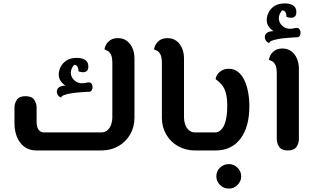

<svg xmlns="http://www.w3.org/2000/svg" viewBox="-20 -884 1826 1128"><path d="M195 0Q151 0 122 -22.5Q93 -45 79 -81Q65 -117 65 -160V-253Q65 -276 79 -297.5Q93 -319 130 -319Q167 -319 181 -297.5Q195 -276 195 -253V-170Q195 -138 206.5 -122Q218 -106 238 -106H574Q597 -106 611.5 -119Q626 -132 633 -152.5Q640 -173 640 -193V-513Q640 -549 631 -565Q622 -581 611 -586Q600 -591 594 -594Q594 -603 601.5 -618.5Q609 -634 626.5 -647Q644 -660 673 -660Q703 -660 724.5 -644.5Q746 -629 758 -602Q770 -575 770 -540V-193Q770 -138 744.5 -94Q719 -50 675 -25Q631 0 574 0ZM340 -311Q328 -314 320.5 -325Q313 -336 314 -349Q315 -362 327 -371.5Q339 -381 366 -381Q353 -387 339 -404.5Q325 -422 325 -447Q325 -468 336 -490.5Q347 -513 370.5 -528.5Q394 -544 432 -544Q452 -544 467 -538.5Q482 -533 490.5 -522Q499 -511 499 -493Q499 -474 489.5 -466.5Q480 -459 467 -459.5Q454 -460 441 -465Q442 -477 436.5 -490Q431 -503 415 -503Q409 -496 402.5 -483.5Q396 -471 396 -457Q396 -442 404 -428Q412 -414 427 -404.5Q442 -395 462 -395Q474 -395 484 -397.5Q494 -400 501 -400Q516 -400 521 -386.5Q526 -373 521.5 -359.5Q517 -346 505 -345Q501 -345 483 -344Q465 -343 441 -341Q417 -339 394 -335Q371 -331 355.5 -325Q340 -319 340 -311Z M1127 0Q1071 0 1026.5 -25Q982 -50 956.5 -94Q931 -138 931 -193V-513Q931 -549 922 -565Q913 -581 902 -586Q891 -591 885 -594Q885 -602 892.5 -618Q900 -634 917.5 -647Q935 -660 965 -660Q994 -660 1015.5 -644.5Q1037 -629 1049 -602Q1061 -575 1061 -540V-193Q1061 -173 1068 -152.5Q1075 -132 1090 -119Q1105 -106 1127 -106H1154V0ZM1154 0V-106Q1165 -106 1169.5 -91.5Q1174 -77 1174 -53Q1174 -29 1169.5 -14.5Q1165 0 1154 0Z M1154 0V-106H1246Q1257 -106 1267 -112Q1277 -118 1286 -129.5Q1295 -141 1301.5 -159.5Q1308 -178 1311.5 -203.5Q1315 -229 1315 -261Q1315 -310 1306.5 -339Q1298 -368 1283 -386Q1268 -404 1247 -419Q1247 -430 1255.5 -444Q1264 -458 1281.5 -469Q1299 -480 1324 -480Q1355 -480 1378 -462Q1401 -444 1415.5 -413.5Q1430 -383 1437.5 -343.5Q1445 -304 1445 -260Q1445 -139 1393 -69.5Q1341 0 1246 0ZM1154 0Q1144 0 1139 -14.5Q1134 -29 1134 -53Q1134 -77 1139 -91.5Q1144 -106 1154 -106ZM1325.4 224Q1294 224 1272.5 202.6Q1251 181.2 1251 152.2Q1251 122 1272.4 101Q1293.7 80 1325.1 80Q1354 80 1375.5 101.2Q1397 122.4 1397 152.3Q1397 181 1375.6 202.5Q1354.3 224 1325.4 224Z M1671 0Q1634 0 1620 -21.5Q1606 -43 1606 -68V-452Q1606 -488 1597 -504Q1588 -520 1577 -525Q1566 -530 1560 -533Q1560 -541 1567.5 -557Q1575 -573 1592.5 -586Q1610 -599 1640 -599Q1669 -599 1690.5 -583.5Q1712 -568 1724 -541Q1736 -514 1736 -479V-66Q1736 -43 1722 -21.5Q1708 0 1671 0ZM1562 -631Q1550 -634 1542.5 -645Q1535 -656 1536 -669Q1537 -682 1549 -691.5Q1561 -701 1588 -701Q1575 -707 1561 -724.5Q1547 -742 1547 -767Q1547 -788 1558 -810.5Q1569 -833 1592.5 -848.5Q1616 -864 1654 -864Q1674 -864 1689 -858.5Q1704 -853 1712.5 -842Q1721 -831 1721 -813Q1721 -794 1711.5 -786.5Q1702 -779 1689 -779.5Q1676 -780 1663 -785Q1664 -797 1658.5 -810Q1653 -823 1637 -823Q1631 -816 1624.5 -803.5Q1618 -791 1618 -777Q1618 -762 1626 -748Q1634 -734 1649 -724.5Q1664 -715 1684 -715Q1696 -715 1706 -717.5Q1716 -720 1723 -720Q1738 -720 1743 -706.5Q1748 -693 1743.5 -679.5Q1739 -666 1727 -665Q1723 -665 1705 -664Q1687 -663 1663 -661Q1639 -659 1616 -655Q1593 -651 1577.5 -645Q1562 -639 1562 -631Z"/></svg>

Font: El Messiri
Style: Regular
Weight: 400
Designer: Mohamed Gaber
Foundry: Kief Type Foundry
Version: Version 2.020